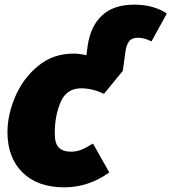

<svg xmlns="http://www.w3.org/2000/svg" viewBox="-20 -784 736 824"><path d="M696 -726 630 -606Q601 -622 571 -622Q548 -622 536 -609Q524 -596 519 -567L507 -480L426 -381Q378 -405 328 -405Q266 -405 240.5 -346.5Q215 -288 215 -212Q215 -167 233 -150Q251 -133 284 -133Q307 -133 328 -141Q349 -149 379 -168L449 -44Q360 20 256 20Q141 20 76.5 -44Q12 -108 12 -217Q12 -291 45.5 -369.5Q79 -448 143.5 -501Q208 -554 296 -554Q320 -554 351 -547L356 -586Q368 -671 417.5 -717.5Q467 -764 556 -764Q639 -764 696 -726Z"/></svg>

Font: FiraGO Heavy
Style: Italic
Weight: 900
Italic angle: -8°
Designer: bBox Type GmbH
Foundry: bBox Type GmbH
Version: Version 1.001